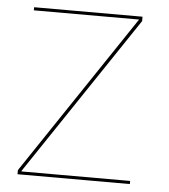

<svg xmlns="http://www.w3.org/2000/svg" viewBox="-46 -632 595 675"><g transform="rotate(5 251.0 -295.0)"><path d="M40.5 0H437V-11H53.5V-13L430 -574.5V-590H47.5V-579H418.5V-578.5L40.5 -14.5Z"/></g></svg>

Font: Anybody SemiExpanded Thin
Style: Regular
Weight: 250
Width: 6
Version: Version 1.113;gftools[0.9.25]